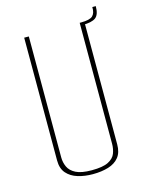

<svg xmlns="http://www.w3.org/2000/svg" viewBox="-105 -734 602 802"><g transform="rotate(-15 196.0 -332.5)"><path d="M196 5Q161 5 131.5 -4Q102 -13 84 -33.5Q66 -54 66 -89V-620H86V-97Q86 -75 95 -55.5Q104 -36 127.5 -24Q151 -12 196 -12Q244 -12 267.5 -24Q291 -36 298.5 -55.5Q306 -75 306 -97V-620H326V-89Q326 -54 309.5 -33.5Q293 -13 263.5 -4Q234 5 196 5ZM314 -608 312 -620Q350 -620 362.5 -632Q375 -644 374 -670H389Q389 -633 372 -620.5Q355 -608 314 -608Z"/></g></svg>

Font: Smooch Sans Thin Thin
Style: Regular
Weight: 250
Version: Version 1.010